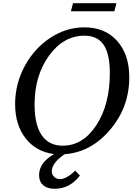

<svg xmlns="http://www.w3.org/2000/svg" viewBox="-20 -950 860 1194"><path d="M505 -780Q633 -780 708.5 -695.5Q784 -611 784 -469Q784 -284 665 -143.5Q546 -3 382 9Q302 63 302 116Q302 136 317 150Q332 164 353 164Q393 164 448 111L477 142Q414 224 320 224Q274 224 248.5 201.5Q223 179 223 139Q223 62 316 8Q205 -6 139.5 -89.5Q74 -173 74 -303Q74 -428 133.5 -538.5Q193 -649 292.5 -714.5Q392 -780 505 -780ZM505 -728Q375 -728 285 -604Q195 -480 195 -300Q195 -174 239.5 -109Q284 -44 370 -44Q496 -44 579.5 -172Q663 -300 663 -496Q663 -615 624.5 -671.5Q586 -728 505 -728ZM691 -880H421L434 -930H704Z"/></svg>

Font: Libre Baskerville
Style: Italic
Weight: 400
Italic angle: -15°
Designer: Pablo Impallari, Rodrigo Fuenzalida
Foundry: Pablo Impallari, Rodrigo Fuenzalida
Version: Version 1.051;Glyphs 3.2.3 (3260)